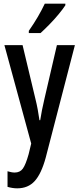

<svg xmlns="http://www.w3.org/2000/svg" viewBox="-20 -786 432 1046"><path d="M4 -540H103L173 -247Q180 -219 185.5 -189.5Q191 -160 195 -131H199Q203 -156 208.5 -185Q214 -214 222 -247L290 -540H388L229 73Q205 161 169 200.5Q133 240 74 240Q61 240 48 238Q35 236 21 232V147Q31 150 41 152Q51 154 60 154Q89 154 104.5 132.5Q120 111 136 54L150 -4ZM336 -757Q323 -737 299.5 -708.5Q276 -680 249 -652.5Q222 -625 201 -606H137V-618Q165 -658 186.5 -695Q208 -732 224 -766H336Z"/></svg>

Font: Noto Sans ExtraCondensed Medium
Style: Regular
Weight: 500
Width: 2
Designer: Monotype Design Team
Foundry: Monotype Imaging Inc.
Version: Version 2.013; ttfautohint (v1.8.4.7-5d5b)